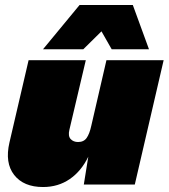

<svg xmlns="http://www.w3.org/2000/svg" viewBox="-20 -742 678 772"><path d="M153 10Q75 10 37 -38.5Q-1 -87 18 -169L95 -500H325L259 -220Q253 -195 264 -183Q275 -171 294 -171Q317 -171 328.5 -187.5Q340 -204 347 -236L408 -500H638L522 0H317L335 -112Q307 -54 260.5 -22Q214 10 153 10ZM153 -544 300 -722H514L579 -544H429L388 -616L315 -544Z"/></svg>

Font: Prodigy Sans Black
Style: Italic
Weight: 900
Italic angle: -13°
Designer: Wei Huang
Foundry: Wei Huang
Version: Version 1.003; ttfautohint (v1.8.3)